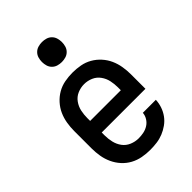

<svg xmlns="http://www.w3.org/2000/svg" viewBox="-219 -835 938 938"><g transform="rotate(-45 250.0 -365.5)"><path d="M252 8Q225 8 198 3Q171 -2 147 -15Q123 -28 104.5 -48.5Q86 -69 74.5 -94Q63 -119 58.5 -146Q54 -173 54 -200V-320Q54 -347 58.5 -374Q63 -401 74 -425.5Q85 -450 103.5 -470.5Q122 -491 145.5 -504.5Q169 -518 196 -523Q223 -528 250 -528Q277 -528 304 -523Q331 -518 354.5 -504.5Q378 -491 396.5 -470.5Q415 -450 426 -425.5Q437 -401 441.5 -374Q446 -347 446 -320V-220H144V-200Q144 -176 149.5 -152.5Q155 -129 169 -110Q183 -91 205.5 -81.5Q228 -72 252 -72Q269 -72 286.5 -75.5Q304 -79 319 -88.5Q334 -98 343.5 -113.5Q353 -129 354 -146H444Q443 -123 435.5 -101Q428 -79 414.5 -60.5Q401 -42 382 -28.5Q363 -15 342 -6.5Q321 2 298 5Q275 8 252 8ZM356 -300V-320Q356 -344 351 -367Q346 -390 332 -409.5Q318 -429 296 -438.5Q274 -448 250 -448Q226 -448 204 -438.5Q182 -429 168 -409.5Q154 -390 149 -367Q144 -344 144 -320V-300ZM250 -601Q236 -601 222.5 -605Q209 -609 199 -619Q189 -629 185 -642.5Q181 -656 181 -670Q181 -684 185 -697.5Q189 -711 199 -721Q209 -731 222.5 -735Q236 -739 250 -739Q264 -739 277.5 -735Q291 -731 301 -721Q311 -711 315 -697.5Q319 -684 319 -670Q319 -656 315 -642.5Q311 -629 301 -619Q291 -609 277.5 -605Q264 -601 250 -601Z"/></g></svg>

Font: Iosevka Term Medium
Style: Regular
Weight: 500
Monospace: yes
Designer: Belleve Invis
Foundry: Belleve Invis
Version: Version 26.3.1